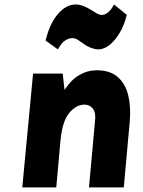

<svg xmlns="http://www.w3.org/2000/svg" viewBox="-20 -816 622 836"><path d="M77 0 124 -495.5H253L261 -424.5Q290 -469 325.8 -489.5Q361.5 -510 401 -510Q458.5 -510 492 -481.2Q525.5 -452.5 538 -402.2Q550.5 -352 545 -287.5L519 0H367.5L393.5 -287.5Q398.5 -324 384.8 -342.2Q371 -360.5 347.5 -360.5Q313 -360.5 282.5 -325.5Q252 -290.5 243.5 -206L225 0ZM232 -601 178.5 -639.5Q196 -712.5 231.8 -754.5Q267.5 -796.5 310 -796.5Q324.5 -796.5 339.5 -791.2Q354.5 -786 373 -775Q388 -766 400.2 -758.5Q412.5 -751 424 -751Q436.5 -751 450.5 -762Q464.5 -773 476.5 -796.5L532 -751.5Q522 -709 502.2 -675Q482.5 -641 458 -621Q433.5 -601 408 -601Q394 -601 376.5 -607.5Q359 -614 340 -628Q323.5 -640 314.8 -645Q306 -650 294.5 -650Q280.5 -650 264.5 -640.2Q248.5 -630.5 232 -601Z"/></svg>

Font: Karla ExtraBold
Style: Italic
Weight: 800
Italic angle: -8°
Designer: Jonathan Pinhorn
Version: Version 2.004;gftools[0.9.33]